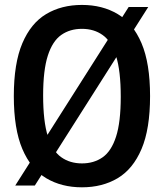

<svg xmlns="http://www.w3.org/2000/svg" viewBox="-20 -770 682 799"><path d="M321 9.5Q236 9.5 172.2 -28.5Q108.5 -66.5 73 -150Q37.5 -233.5 37.5 -370Q37.5 -506.5 73 -590Q108.5 -673.5 172.2 -711.5Q236 -749.5 321 -749.5Q406 -749.5 469.8 -711.5Q533.5 -673.5 569 -590Q604.5 -506.5 604.5 -370Q604.5 -233.5 569 -150Q533.5 -66.5 469.8 -28.5Q406 9.5 321 9.5ZM321 -90Q371 -90 407.2 -115.5Q443.5 -141 463 -201.5Q482.5 -262 482.5 -367Q482.5 -475 463 -536.8Q443.5 -598.5 407.2 -624.2Q371 -650 321 -650Q271 -650 234.8 -624.5Q198.5 -599 179 -538.5Q159.5 -478 159.5 -373Q159.5 -265 179 -203.2Q198.5 -141.5 234.8 -115.8Q271 -90 321 -90ZM125 2H43.5L515.5 -741H597Z"/></svg>

Font: Encode Sans Condensed SemiBold
Style: Regular
Weight: 600
Width: 3
Designer: Multiple Designers
Foundry: Impallari Type
Version: Version 3.000; ttfautohint (v1.8.3) -l 8 -r 50 -G 200 -x 14 